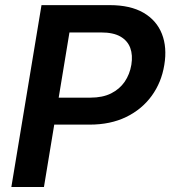

<svg xmlns="http://www.w3.org/2000/svg" viewBox="-20 -748 681 768"><path d="M25.4 0 146 -727.5H418.9Q501.5 -727.5 554 -697Q606.4 -666.5 627.7 -612.3Q648.9 -558.1 637.2 -488.3Q626 -418.5 586.7 -364.5Q547.4 -310.5 484.6 -280Q421.9 -249.5 338.4 -249.5H152.3L170.4 -357.4H341.3Q390.6 -357.4 424.6 -374.5Q458.5 -391.6 478.8 -421.1Q499 -450.7 505.4 -488.8Q511.7 -527.3 501 -556.4Q490.2 -585.4 461.7 -601.8Q433.1 -618.2 384.3 -618.2H257.8L155.8 0Z"/></svg>

Font: Inter 18pt SemiBold
Style: Italic
Weight: 600
Italic angle: -9.3988°
Designer: Rasmus Andersson
Foundry: rsms
Version: Version 4.001;git-66647c0bb